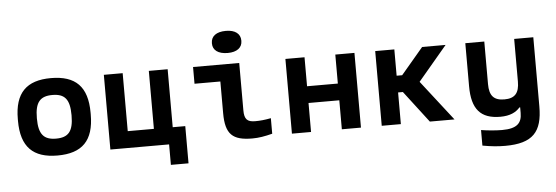

<svg xmlns="http://www.w3.org/2000/svg" viewBox="-55 -898 3710 1280"><g transform="rotate(-5 1800.0 -258.0)"><path d="M57 -256V-244C57 -69 137 9 300 9C465 9 544 -69 544 -244V-256C544 -431 465 -509 300 -509C137 -509 57 -431 57 -256ZM184 -248V-252C184 -358 219 -396 300 -396C382 -396 416 -358 416 -252V-248C416 -142 382 -104 300 -104C219 -104 184 -142 184 -248Z M654 -500V0H1047V137H1165V-112H1081V-500H955V-112H780V-500Z M1632 -104C1579 -104 1560 -124 1560 -183V-500H1251V-388H1424V-176C1424 -34 1472 9 1604 9C1647 9 1687 2 1738 -11V-115C1696 -107 1666 -104 1632 -104ZM1390 -645C1390 -601 1425 -573 1490 -573C1552 -573 1587 -601 1587 -645V-648C1587 -693 1552 -721 1490 -721C1425 -721 1390 -693 1390 -648Z M1869 0H1997V-194H2203V0H2331V-500H2203V-306H1997V-500H1869Z M2470 -500V0H2598V-212H2630L2792 0H2957L2747 -270L2941 -500H2784L2635 -324H2598V-500Z M3528 -37V-500H3400V-215C3400 -138 3371 -104 3300 -104C3229 -104 3200 -138 3200 -215V-500H3073V-211C3073 -59 3131 9 3263 9C3328 9 3368 -11 3395 -42H3400V-5C3400 62 3369 98 3267 98C3227 98 3169 93 3127 86V190C3187 201 3232 205 3279 205C3465 205 3528 132 3528 -37Z"/></g></svg>

Font: LT Wave Mono Bold
Style: Regular
Weight: 700
Designer: Daniel Lyons
Version: Version 2.5 (Glyphs App)